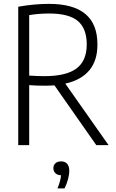

<svg xmlns="http://www.w3.org/2000/svg" viewBox="-20 -768 612 1016"><path d="M489.5 0 268 -316.5Q246.5 -314.5 216.5 -314.5Q169 -314.5 134.5 -317.5V0H76.5V-732.5Q161 -747.5 239 -747.5Q368 -747.5 431.8 -694Q495.5 -640.5 495.5 -534Q496.5 -449.5 453.5 -397Q410.5 -344.5 325.5 -325.5L554.5 0ZM439 -533Q439 -617 392 -656.8Q345 -696.5 241 -696.5Q183.5 -696.5 134.5 -688V-368Q181.5 -365 214 -365Q331 -365 385 -405.8Q439 -446.5 439 -533ZM346.5 135.5Q346.5 156 339.8 181.2Q333 206.5 321.5 229H284Q300.5 190 303 159.5Q284.5 159 273.5 148.8Q262.5 138.5 262.5 122Q262.5 106 273.2 96Q284 86 303 86Q324 86 335.2 98.5Q346.5 111 346.5 135.5Z"/></svg>

Font: Encode Sans Condensed Light
Style: Regular
Weight: 300
Width: 3
Designer: Multiple Designers
Foundry: Impallari Type
Version: Version 2.000